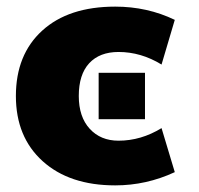

<svg xmlns="http://www.w3.org/2000/svg" viewBox="-20 -550 601 580"><path d="M278 -190V-330H418V-190ZM468 -163 508 -30Q422 10 328 10Q190 10 109 -63Q28 -136 28 -260Q28 -385 107.5 -457.5Q187 -530 328 -530Q425 -530 508 -490L468 -355Q406 -393 338 -393Q281 -393 249.5 -359Q218 -325 218 -260Q218 -197 251 -161Q284 -125 338 -125Q406 -125 468 -163Z"/></svg>

Font: M PLUS 1p Black
Style: Regular
Weight: 900
Version: Version 1.061